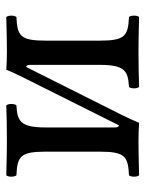

<svg xmlns="http://www.w3.org/2000/svg" viewBox="56 -528 473 626"><g transform="rotate(90 293.0 -214.5)"><path d="M198 -63C195 -63 191 -65 191 -75V-303C191 -386 212 -395 263 -398C269 -404 269 -425 263 -431C240 -430 183 -429 146 -429C113.4 -429 73 -430 35 -431C29 -425 29 -404 35 -398C96 -395 112 -386 112 -303V-126C112 -43 96 -34 35 -31C29 -25 29 -4 35 2C74 1 114 0 146 0C168.6 0 196 1 207 2C212 -11.8 221.3 -31.7 231.6 -52.2L388 -365C391 -365 395 -363 395 -353V-126C395 -43 374 -34 323 -31C317 -25 317 -4 323 2C346 1 400.2 0 440 0C470.8 0 512 1 551 2C557 -4 557 -25 551 -31C490 -34 474 -43 474 -126V-303C474 -386 490 -395 551 -398C557 -404 557 -425 551 -431C511 -430 470.8 -429 440 -429C417.8 -429 390 -430 380 -431C372.2 -412.5 363.1 -392.4 354.1 -374.5Z"/></g></svg>

Font: Libertinus Math
Style: Regular
Weight: 400
Designer: Philipp H. Poll
Foundry: Khaled Hosny
Version: Version 6.2